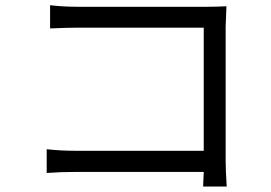

<svg xmlns="http://www.w3.org/2000/svg" viewBox="-20 -706 1040 736"><path d="M759 9Q758 16 761 -47H272Q213 -47 159 -43V-134Q211 -128 270 -128H761V-600H282Q241 -600 172 -597V-686Q222 -680 281 -680H774Q808 -680 848 -682L845 -604V-88Q845 -55 849 9Z"/></svg>

Font: Source Han Sans K Regular
Style: Regular
Weight: 400
Designer: Ryoko NISHIZUKA  (kana & ideographs); Paul D. Hunt (Latin, Greek & Cyrillic); Wenlong ZHANG  (bopomofo); Sandoll Communi
Foundry: Adobe Systems Incorporated
Version: Version 1.00 July 18, 2014, initial release